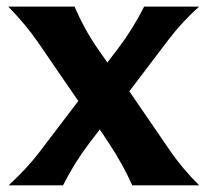

<svg xmlns="http://www.w3.org/2000/svg" viewBox="-20 -557 623 577"><path d="M5.9 0Q61.5 -51.3 98.6 -100.1L215.3 -253.4L93.3 -431.2Q58.1 -482.4 4.9 -537.1H204.1Q233.4 -468.3 275.4 -408.2L302.7 -369.1L335.4 -412.1Q379.9 -470.7 413.1 -537.1H578.1Q525.9 -489.7 485.8 -437L368.7 -282.7L489.7 -106Q527.8 -50.3 578.6 0H377.4Q350.1 -62 306.2 -128.4L279.8 -168L247.1 -125Q203.6 -67.9 169.4 0Z"/></svg>

Font: Classica
Style: Bold
Weight: 700
Designer: Wojciech Kalinowski "wmk69" (wmk69@o2.pl)
Foundry: Wojciech Kalinowski "wmk69" (wmk69@o2.pl)
Version: Version 2.1.1; 2021-05-14